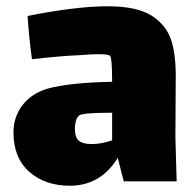

<svg xmlns="http://www.w3.org/2000/svg" viewBox="-20 -544 624 613"><path d="M375 35 356 -40Q301 49 203 49Q124 49 73.5 4.5Q23 -40 23 -121Q23 -171 52 -208.5Q81 -246 132 -261Q199 -280 338 -283Q338 -361 331 -366Q325 -371 293 -371Q273 -371 237 -368Q180 -366 82 -355Q73 -420 68 -493Q131 -506 200 -515Q269 -524 324 -524Q419 -524 466.5 -492.5Q514 -461 528.5 -410Q543 -359 541 -280L540 -105L544 35ZM338 -96V-184H328Q240 -184 231 -174Q225 -168 222 -156.5Q219 -145 219 -134Q219 -105 232 -94.5Q245 -84 273 -84Q303 -84 338 -96Z"/></svg>

Font: Lalezar
Style: Regular
Weight: 400
Designer: Borna Izadpanah
Foundry: Borna Izadpanah
Version: Version 1.003;November 28, 2018;FontCreator 11.5.0.2421 64-b